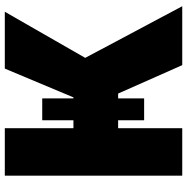

<svg xmlns="http://www.w3.org/2000/svg" viewBox="-10 -757 767 787"><g transform="rotate(-90 373.5 -363.5)"><path d="M46.9 0V-727.3H241.5V-446H274.1V-573.9H363.6V-446H367.9L485.8 -727.3H718.8L529.8 -397.7L741.5 0H500L383.5 -262.8H363.6V-156.2H274.1V-262.8H241.5V0Z"/></g></svg>

Font: Inter P Black
Style: Regular
Weight: 900
Designer: Rasmus Andersson
Foundry: rsms
Version: Version 3.018;git-588b23468